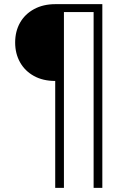

<svg xmlns="http://www.w3.org/2000/svg" viewBox="-20 -725 610 925"><path d="M246 180V-335Q187 -335 143.5 -359Q100 -383 76.5 -425Q53 -467 53 -520Q53 -574 76.5 -615.5Q100 -657 144 -681Q188 -705 247 -705H473V180H431V-667H288V180Z"/></svg>

Font: Mulish ExtraLight
Style: Regular
Weight: 200
Designer: Vernon Adams
Foundry: Vernon Adams
Version: Version 3.603